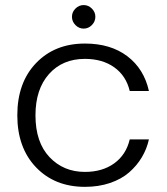

<svg xmlns="http://www.w3.org/2000/svg" viewBox="-20 -725 653 753"><path d="M47.9 -272.9Q47.9 -400.9 121.3 -477.5Q194.8 -554.2 313 -554.2Q414.1 -554.2 479.5 -504.4Q544.9 -454.6 564 -368.2H488.8Q474.6 -427.7 428.2 -460.9Q381.8 -494.1 313 -494.1Q225.1 -494.1 172.1 -434.6Q119.1 -375 119.1 -272.9Q119.1 -167 174.1 -108.9Q229 -50.8 313 -50.8Q381.8 -50.8 428.2 -84.5Q474.6 -118.2 488.8 -178.2H564Q555.7 -140.6 536.1 -107.9Q516.6 -75.2 486.3 -48.8Q456.1 -22.5 411.4 -7.3Q366.7 7.8 313 7.8Q194.8 7.8 121.3 -68.8Q47.9 -145.5 47.9 -272.9ZM275.9 -626.7Q262.2 -640.6 262.2 -659.2Q262.2 -677.7 275.9 -691.4Q289.6 -705.1 308.1 -705.1Q326.7 -705.1 340.3 -691.4Q354 -677.7 354 -659.2Q354 -640.6 340.3 -626.7Q326.7 -612.8 308.1 -612.8Q289.6 -612.8 275.9 -626.7Z"/></svg>

Font: PoppinsZ Light
Style: Regular
Weight: 300
Designer: Ninad Kale (Devanagari), Jonny Pinhorn (Latin)
Foundry: Indian Type Foundry
Version: Version 3.002;FEAKit 1.0